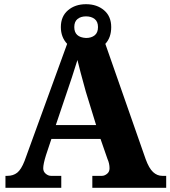

<svg xmlns="http://www.w3.org/2000/svg" viewBox="-20 -895 812 915"><path d="M6 -57H15Q43 -57 62 -72Q81 -87 97 -128L300 -686Q270 -718 270 -766Q270 -817 304 -846Q338 -875 390 -875Q442 -875 476 -846Q510 -817 510 -766Q510 -716 482 -686L674 -137Q690 -93 709.5 -75Q729 -57 753 -57H772V0H420V-57H466Q478 -57 490 -66.5Q502 -76 502 -93Q502 -116 492 -138L459 -233H225L199 -155Q186 -113 186 -93Q186 -77 198 -67Q210 -57 223 -57H272V0H6ZM447 -766Q447 -792 431 -804.5Q415 -817 390 -817Q365 -817 349.5 -804.5Q334 -792 334 -766Q334 -717 390 -714Q415 -714 431 -726.5Q447 -739 447 -766ZM438 -299 389 -458Q359 -566 349 -609Q320 -516 301 -462L246 -299Z"/></svg>

Font: Noto Serif ExtraBold
Style: Regular
Weight: 800
Designer: Monotype Design Team
Foundry: Monotype Imaging Inc.
Version: Version 1.001